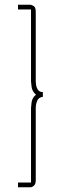

<svg xmlns="http://www.w3.org/2000/svg" viewBox="-20 -760 269 811"><path d="M56 -720V-740H108Q112 -740 121.5 -735Q131 -730 131 -710V-416Q131 -412 132.5 -401Q134 -390 140.5 -380.5Q147 -371 161 -371V-351Q143 -349 137 -334Q131 -319 131 -304V1Q131 17 123.5 24Q116 31 108 31H56V11H111V-304Q111 -309 113.5 -328Q116 -347 132 -360Q116 -374 113.5 -392.5Q111 -411 111 -416V-720Z"/></svg>

Font: Raleway Thin Thin
Style: Regular
Weight: 250
Version: Version 4.026